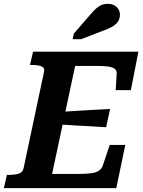

<svg xmlns="http://www.w3.org/2000/svg" viewBox="-48 -979 742 999"><path d="M604 -225 557 0H-28L-12 -69H-1Q28 -69 49.5 -75.5Q71 -82 75 -105L181 -605Q186 -627 167.5 -634Q149 -641 119 -641H108L124 -710H672L633 -510H554L559 -592Q561 -610 550.5 -619.5Q540 -629 517 -632.5Q494 -636 457 -636H343L223 -74H359Q400 -74 425.5 -77.5Q451 -81 466 -90.5Q481 -100 487 -118L523 -225ZM270 -397Q313 -400 355.5 -402.5Q398 -405 440.5 -407.5Q483 -410 525 -412L504 -317Q464 -320 422 -322Q380 -324 338.5 -326.5Q297 -329 256 -332ZM421 -902Q436 -920 450 -933Q464 -946 479 -952.5Q494 -959 513 -959Q542 -959 559 -942.5Q576 -926 576 -902Q576 -881 565 -865.5Q554 -850 533 -838.5Q512 -827 480 -816L374 -775H330L336 -804Z"/></svg>

Font: Roboto Serif 20pt SemiBold
Style: Italic
Weight: 600
Italic angle: -10°
Version: Version 1.007